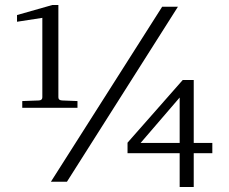

<svg xmlns="http://www.w3.org/2000/svg" viewBox="-20 -725 915 766"><path d="M827.1 -113.8H752.9V21H696.8V-113.8H488.8V-155.8L709 -405.8H752.9V-154.8H827.1ZM689.9 -698.2 247.1 0H183.1L627 -698.2ZM289.1 -294.9H68.8V-321.8L134.8 -324.2Q148.9 -324.7 148.9 -336.9V-653.8L47.9 -638.2V-665L189 -705.1H212.9V-336.9Q212.9 -324.7 228 -324.2L289.1 -321.8ZM696.8 -154.8V-335.9L541 -154.8Z"/></svg>

Font: Ezra SIL SR
Style: Regular
Weight: 400
Designer: Development by SIL's NRSI team. OpenType tables by Ralph Hancock ( hancock@dircon.co.uk ).
Foundry: Development by SIL's NRSI team.
Version: Version 2.51; 2007